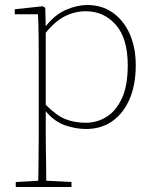

<svg xmlns="http://www.w3.org/2000/svg" viewBox="-20 -503 615 768"><path d="M323 -458Q280 -458 240.5 -438.5Q201 -419 163 -372V-84Q204 -42 240.5 -27Q277 -12 323 -12Q368 -12 406 -35.5Q444 -59 467.5 -109.5Q491 -160 491 -242Q491 -349 443.5 -403.5Q396 -458 323 -458ZM324 13Q284 13 241 -1.5Q198 -16 163 -58V35Q163 61 163.5 94Q164 127 164.5 160.5Q165 194 165 220L266 225V245H43V225L133 220Q134 194 134 160.5Q134 127 134.5 94Q135 61 135 35V-255Q135 -308 134.5 -358Q134 -408 132 -446H39V-466L151 -478L161 -472L163 -398Q200 -445 244.5 -464Q289 -483 329 -483Q388 -483 431.5 -452Q475 -421 499 -367Q523 -313 523 -242Q523 -164 498.5 -107Q474 -50 429.5 -18.5Q385 13 324 13Z"/></svg>

Font: Source Serif 4 ExtraLight
Style: Regular
Weight: 200
Designer: Frank Grießhammer
Foundry: Adobe
Version: Version 4.005;hotconv 1.1.0;makeotfexe 2.6.0